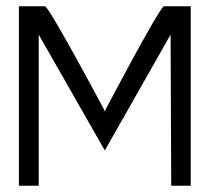

<svg xmlns="http://www.w3.org/2000/svg" viewBox="-20 -595 671 610"><path d="M40 -5H103V-485L313 -117L522 -485L524 -5H586V-575H500C478 -556 317 -250 317 -250L313 -241L309 -250C309 -250 147 -554 124 -575H40Z"/></svg>

Font: Charger Sport
Style: Lit
Weight: 300
Designer: Jasper
Foundry: Cannot Into Space Fonts
Version: Version 1.1